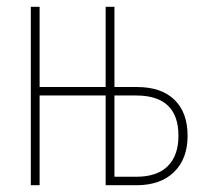

<svg xmlns="http://www.w3.org/2000/svg" viewBox="-20 -547 604 567"><path d="M71 0V-527H97V-290H292V-527H318V-290H385Q456 -290 495 -252.5Q534 -215 534 -146Q534 -78 494 -39Q454 0 383 0H292V-265H97V0ZM318 -25H382Q444 -25 475.5 -56.5Q507 -88 507 -146Q507 -265 382 -265H318Z"/></svg>

Font: Noto Sans ExtraCondensed Thin
Style: Regular
Weight: 100
Width: 2
Designer: Monotype Design Team
Foundry: Monotype Imaging Inc.
Version: Version 2.013; ttfautohint (v1.8.4.7-5d5b)